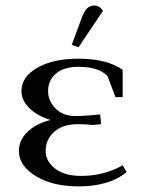

<svg xmlns="http://www.w3.org/2000/svg" viewBox="-20 -663 532 690"><path d="M47.9 -120.1Q47.9 -158.7 77.9 -188.2Q107.9 -217.8 161.1 -231.9Q112.3 -247.6 84.7 -275.1Q57.1 -302.7 57.1 -335.9Q57.1 -386.7 114 -419.4Q170.9 -452.1 262.2 -452.1Q363.8 -452.1 420.9 -412.1V-314H395L366.2 -390.1Q333.5 -422.9 262.2 -422.9Q209 -422.9 180.9 -398.4Q152.8 -374 152.8 -335.9Q152.8 -299.8 179.9 -272.9Q207 -246.1 249 -246.1Q289.6 -246.1 339.8 -252L342.8 -224.1V-216.8L314.9 -213.9Q283.2 -216.8 262.2 -216.8Q205.1 -216.8 174.6 -189.2Q144 -161.6 144 -120.1Q144 -84.5 177.5 -57.6Q210.9 -30.8 272 -30.8Q352.5 -30.8 420.9 -68.8L435.1 -44.9Q374 6.8 262.2 6.8Q168.9 6.8 108.4 -30.3Q47.9 -67.4 47.9 -120.1ZM237.8 -502 272 -594.2Q281.7 -621.6 292.2 -632.3Q302.7 -643.1 319.8 -643.1Q337.9 -643.1 350.1 -624L262.2 -493.2Z"/></svg>

Font: Dihjauti S
Style: Bold
Weight: 700
Designer: T. Christopher White
Version: Version 3.0.0